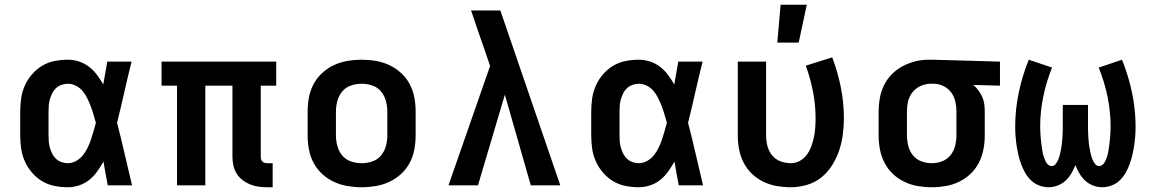

<svg xmlns="http://www.w3.org/2000/svg" viewBox="-20 -779 4840 807"><path d="M265 8Q237 8 209 2.5Q181 -3 157 -17.5Q133 -32 114.5 -53.5Q96 -75 84.5 -100.5Q73 -126 69 -154Q65 -182 65 -210V-310Q65 -338 69 -366Q73 -394 84.5 -419.5Q96 -445 114.5 -466.5Q133 -488 157 -502.5Q181 -517 209 -522.5Q237 -528 265 -528Q289 -528 312 -520.5Q335 -513 354 -498.5Q373 -484 387.5 -464.5Q402 -445 414 -424Q418 -448 422.5 -472Q427 -496 431 -520H533Q517 -456 502.5 -391.5Q488 -327 472 -263Q489 -198 504 -132Q519 -66 535 0H433Q428 -25 423.5 -50Q419 -75 415 -100Q403 -79 389 -59Q375 -39 356 -23.5Q337 -8 313 0Q289 8 265 8ZM265 -93Q283 -93 300 -102.5Q317 -112 328.5 -126.5Q340 -141 348 -157.5Q356 -174 362 -191.5Q368 -209 373 -227Q378 -245 383 -263Q378 -280 373 -297.5Q368 -315 361.5 -332Q355 -349 347 -365.5Q339 -382 327.5 -396Q316 -410 299.5 -418.5Q283 -427 265 -427Q252 -427 239 -422.5Q226 -418 216 -409Q206 -400 200 -388Q194 -376 190 -363Q186 -350 185 -336.5Q184 -323 184 -310V-210Q184 -197 185 -183.5Q186 -170 190 -157Q194 -144 200 -132Q206 -120 216 -111Q226 -102 239 -97.5Q252 -93 265 -93Z M1126 8H1103Q1085 8 1066.5 5.5Q1048 3 1031 -4Q1014 -11 999 -22.5Q984 -34 974.5 -49.5Q965 -65 961 -83.5Q957 -102 957 -120V-419H843V0H724V-419H659V-520H1141V-419H1076V-120Q1076 -115 1077.5 -109.5Q1079 -104 1083 -100Q1087 -96 1092.5 -94.5Q1098 -93 1103 -93H1126Z M1500 8Q1470 8 1440.5 3Q1411 -2 1384 -14.5Q1357 -27 1334.5 -47.5Q1312 -68 1298 -94.5Q1284 -121 1278.5 -150.5Q1273 -180 1273 -210V-310Q1273 -340 1278.5 -369.5Q1284 -399 1298 -425.5Q1312 -452 1334.5 -472.5Q1357 -493 1384 -505.5Q1411 -518 1440.5 -523Q1470 -528 1500 -528Q1530 -528 1559.5 -523Q1589 -518 1616 -505.5Q1643 -493 1665.5 -472.5Q1688 -452 1702 -425.5Q1716 -399 1721.5 -369.5Q1727 -340 1727 -310V-210Q1727 -180 1721.5 -150.5Q1716 -121 1702 -94.5Q1688 -68 1665.5 -47.5Q1643 -27 1616 -14.5Q1589 -2 1559.5 3Q1530 8 1500 8ZM1500 -93Q1523 -93 1545 -100.5Q1567 -108 1581.5 -125.5Q1596 -143 1602 -165Q1608 -187 1608 -210V-310Q1608 -333 1602 -355Q1596 -377 1581.5 -394.5Q1567 -412 1545 -419.5Q1523 -427 1500 -427Q1477 -427 1455 -419.5Q1433 -412 1418.5 -394.5Q1404 -377 1398 -355Q1392 -333 1392 -310V-210Q1392 -187 1398 -165Q1404 -143 1418.5 -125.5Q1433 -108 1455 -100.5Q1477 -93 1500 -93Z M1989 0H1865L2040 -502L2018 -566Q2003 -609 1988.5 -651Q1974 -693 1960 -735H2083L2335 0H2211L2102 -381Z M2665 8Q2637 8 2609 2.5Q2581 -3 2557 -17.5Q2533 -32 2514.5 -53.5Q2496 -75 2484.5 -100.5Q2473 -126 2469 -154Q2465 -182 2465 -210V-310Q2465 -338 2469 -366Q2473 -394 2484.5 -419.5Q2496 -445 2514.5 -466.5Q2533 -488 2557 -502.5Q2581 -517 2609 -522.5Q2637 -528 2665 -528Q2689 -528 2712 -520.5Q2735 -513 2754 -498.5Q2773 -484 2787.5 -464.5Q2802 -445 2814 -424Q2818 -448 2822.5 -472Q2827 -496 2831 -520H2933Q2917 -456 2902.5 -391.5Q2888 -327 2872 -263Q2889 -198 2904 -132Q2919 -66 2935 0H2833Q2828 -25 2823.5 -50Q2819 -75 2815 -100Q2803 -79 2789 -59Q2775 -39 2756 -23.5Q2737 -8 2713 0Q2689 8 2665 8ZM2665 -93Q2683 -93 2700 -102.5Q2717 -112 2728.5 -126.5Q2740 -141 2748 -157.5Q2756 -174 2762 -191.5Q2768 -209 2773 -227Q2778 -245 2783 -263Q2778 -280 2773 -297.5Q2768 -315 2761.5 -332Q2755 -349 2747 -365.5Q2739 -382 2727.5 -396Q2716 -410 2699.5 -418.5Q2683 -427 2665 -427Q2652 -427 2639 -422.5Q2626 -418 2616 -409Q2606 -400 2600 -388Q2594 -376 2590 -363Q2586 -350 2585 -336.5Q2584 -323 2584 -310V-210Q2584 -197 2585 -183.5Q2586 -170 2590 -157Q2594 -144 2600 -132Q2606 -120 2616 -111Q2626 -102 2639 -97.5Q2652 -93 2665 -93Z M3304 8Q3274 8 3245 3Q3216 -2 3189 -15Q3162 -28 3140.5 -48.5Q3119 -69 3105.5 -95.5Q3092 -122 3086.5 -151Q3081 -180 3081 -210V-520H3200V-210Q3200 -188 3205.5 -166Q3211 -144 3225 -126.5Q3239 -109 3260.5 -101Q3282 -93 3304 -93Q3324 -93 3342 -103Q3360 -113 3371.5 -129Q3383 -145 3390 -164Q3397 -183 3401 -202.5Q3405 -222 3406.5 -242Q3408 -262 3408 -282Q3408 -339 3397 -394.5Q3386 -450 3367 -503L3478 -538Q3501 -477 3514 -412.5Q3527 -348 3527 -282Q3527 -248 3522.5 -213.5Q3518 -179 3507 -146.5Q3496 -114 3477.5 -84.5Q3459 -55 3432.5 -33.5Q3406 -12 3372 -2Q3338 8 3304 8ZM3247 -600 3261 -759H3371L3337 -600Z M3896 8Q3866 8 3837 3Q3808 -2 3781 -15Q3754 -28 3732.5 -48.5Q3711 -69 3697.5 -95.5Q3684 -122 3678.5 -151Q3673 -180 3673 -210V-310Q3673 -338 3678 -366.5Q3683 -395 3695.5 -420.5Q3708 -446 3728 -466.5Q3748 -487 3773.5 -500.5Q3799 -514 3826.5 -521Q3854 -528 3883 -528H3900L4183 -520V-419L4071 -422Q4083 -412 4092.5 -399Q4102 -386 4108.5 -371.5Q4115 -357 4117 -341.5Q4119 -326 4119 -310V-210Q4119 -180 4113.5 -151Q4108 -122 4094.5 -95.5Q4081 -69 4059.5 -48.5Q4038 -28 4011 -15Q3984 -2 3955 3Q3926 8 3896 8ZM3896 -93Q3918 -93 3939.5 -101Q3961 -109 3975 -126.5Q3989 -144 3994.5 -166Q4000 -188 4000 -210V-310Q4000 -331 3995.5 -351.5Q3991 -372 3979 -389Q3967 -406 3948 -416Q3929 -426 3908 -427H3893Q3871 -427 3850.5 -418Q3830 -409 3816 -392Q3802 -375 3797 -353.5Q3792 -332 3792 -310V-210Q3792 -188 3797.5 -166Q3803 -144 3817 -126.5Q3831 -109 3852.5 -101Q3874 -93 3896 -93Z M4387 8Q4367 8 4347.5 0.5Q4328 -7 4313.5 -21Q4299 -35 4289 -52.5Q4279 -70 4272 -89Q4265 -108 4260.5 -127.5Q4256 -147 4253 -167Q4250 -187 4248.5 -207Q4247 -227 4247 -247Q4247 -319 4262 -390Q4277 -461 4304 -528L4402 -495Q4378 -436 4365 -373Q4352 -310 4352 -247Q4352 -238 4352.5 -228.5Q4353 -219 4353.5 -210Q4354 -201 4355 -192Q4356 -183 4357 -174Q4358 -165 4359.5 -156Q4361 -147 4362.5 -138Q4364 -129 4367 -120.5Q4370 -112 4373.5 -103.5Q4377 -95 4384 -88Q4391 -81 4400 -81Q4410 -81 4416.5 -89Q4423 -97 4427 -106Q4431 -115 4433.5 -124.5Q4436 -134 4438 -143.5Q4440 -153 4441.5 -162.5Q4443 -172 4444 -182Q4445 -192 4445.5 -201.5Q4446 -211 4446.5 -221Q4447 -231 4447 -240.5Q4447 -250 4447 -260V-338H4553V-260Q4553 -250 4553 -240.5Q4553 -231 4553.5 -221Q4554 -211 4554.5 -201.5Q4555 -192 4556 -182Q4557 -172 4558.5 -162.5Q4560 -153 4562 -143.5Q4564 -134 4566.5 -124.5Q4569 -115 4573 -106Q4577 -97 4583.5 -89Q4590 -81 4600 -81Q4609 -81 4616 -88Q4623 -95 4626.5 -103.5Q4630 -112 4633 -120.5Q4636 -129 4637.5 -138Q4639 -147 4640.5 -156Q4642 -165 4643 -174Q4644 -183 4645 -192Q4646 -201 4646.5 -210Q4647 -219 4647.5 -228.5Q4648 -238 4648 -247Q4648 -310 4635 -373Q4622 -436 4598 -495L4696 -528Q4723 -461 4738 -390Q4753 -319 4753 -247Q4753 -227 4751.5 -207Q4750 -187 4747 -167Q4744 -147 4739.5 -127.5Q4735 -108 4728 -89Q4721 -70 4711 -52.5Q4701 -35 4686.5 -21Q4672 -7 4652.5 0.5Q4633 8 4613 8Q4594 8 4575 1Q4556 -6 4541.5 -19.5Q4527 -33 4517 -50Q4507 -67 4500 -85Q4493 -67 4483 -50Q4473 -33 4458.5 -19.5Q4444 -6 4425 1Q4406 8 4387 8Z"/></svg>

Font: Iosevka Extended
Style: Bold
Weight: 700
Width: 7
Monospace: yes
Designer: Belleve Invis
Foundry: Belleve Invis
Version: Version 32.5.0; ttfautohint (v1.8.4)